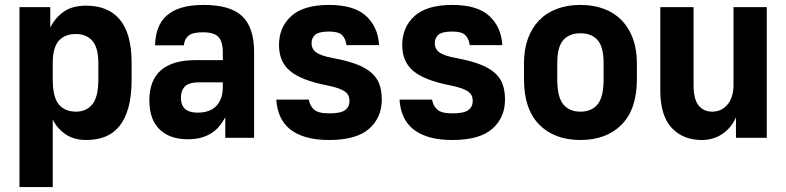

<svg xmlns="http://www.w3.org/2000/svg" viewBox="-20 -559 3190 779"><path d="M59 -530H184V-447Q204 -487 238.5 -511.5Q273 -536 330 -536Q373 -536 407 -522.5Q441 -509 465 -481Q489 -453 501.5 -409Q514 -365 514 -303V-237Q514 -171 501.5 -124.5Q489 -78 465 -48Q441 -18 407 -4.5Q373 9 330 9Q281 9 247 -13.5Q213 -36 194 -74V200H59ZM288 -106Q330 -106 354.5 -135.5Q379 -165 379 -237V-303Q379 -366 354.5 -393.5Q330 -421 288 -421Q243 -421 218.5 -393.5Q194 -366 194 -303V-237Q194 -165 218.5 -135.5Q243 -106 288 -106Z M741 6Q669 6 627.5 -34Q586 -74 586 -152Q586 -233 633 -274Q680 -315 774 -315H884V-346Q884 -391 866 -409.5Q848 -428 803 -428Q761 -428 744.5 -414Q728 -400 726 -375H609Q610 -414 621.5 -444.5Q633 -475 656.5 -496Q680 -517 717 -528Q754 -539 806 -539Q915 -539 963 -493Q1011 -447 1011 -347V0H894V-83Q884 -65 871 -48.5Q858 -32 840 -20Q822 -8 798 -1Q774 6 741 6ZM782 -102Q831 -102 857.5 -129Q884 -156 884 -207V-225H789Q747 -225 730.5 -208.5Q714 -192 714 -163Q714 -132 731 -117Q748 -102 782 -102Z M1315 9Q1260 9 1220 -3Q1180 -15 1154.5 -36.5Q1129 -58 1116 -88.5Q1103 -119 1101 -155H1233Q1237 -130 1254 -114.5Q1271 -99 1315 -99Q1363 -99 1380.5 -112.5Q1398 -126 1398 -148Q1398 -159 1395 -168Q1392 -177 1382.5 -185Q1373 -193 1354.5 -200Q1336 -207 1305 -213Q1203 -233 1157.5 -270.5Q1112 -308 1112 -376Q1112 -449 1162 -494Q1212 -539 1315 -539Q1417 -539 1465.5 -494Q1514 -449 1518 -376H1386Q1382 -403 1367.5 -417Q1353 -431 1315 -431Q1275 -431 1259.5 -418.5Q1244 -406 1244 -383Q1244 -373 1248 -364Q1252 -355 1261.5 -347.5Q1271 -340 1288.5 -334Q1306 -328 1333 -323Q1387 -313 1424.5 -299Q1462 -285 1485.5 -265Q1509 -245 1519 -218Q1529 -191 1529 -155Q1529 -82 1477.5 -36.5Q1426 9 1315 9Z M1815 9Q1760 9 1720 -3Q1680 -15 1654.5 -36.5Q1629 -58 1616 -88.5Q1603 -119 1601 -155H1733Q1737 -130 1754 -114.5Q1771 -99 1815 -99Q1863 -99 1880.5 -112.5Q1898 -126 1898 -148Q1898 -159 1895 -168Q1892 -177 1882.5 -185Q1873 -193 1854.5 -200Q1836 -207 1805 -213Q1703 -233 1657.5 -270.5Q1612 -308 1612 -376Q1612 -449 1662 -494Q1712 -539 1815 -539Q1917 -539 1965.5 -494Q2014 -449 2018 -376H1886Q1882 -403 1867.5 -417Q1853 -431 1815 -431Q1775 -431 1759.5 -418.5Q1744 -406 1744 -383Q1744 -373 1748 -364Q1752 -355 1761.5 -347.5Q1771 -340 1788.5 -334Q1806 -328 1833 -323Q1887 -313 1924.5 -299Q1962 -285 1985.5 -265Q2009 -245 2019 -218Q2029 -191 2029 -155Q2029 -82 1977.5 -36.5Q1926 9 1815 9Z M2335 9Q2229 9 2167.5 -53.8Q2106 -116.6 2106 -237V-303Q2106 -358.6 2122 -402.4Q2138.1 -446.2 2167.5 -476.6Q2197 -507 2239.5 -523Q2282 -539 2335 -539Q2388.1 -539 2430.5 -523Q2473 -507 2502.5 -476.6Q2531.9 -446.2 2548 -402.4Q2564 -358.6 2564 -303V-237Q2564 -116.6 2502.5 -53.8Q2441 9 2335 9ZM2335 -106Q2380 -106 2404.5 -135.5Q2429 -165 2429 -237V-303Q2429 -369 2404.5 -396.5Q2380 -424 2335 -424Q2290 -424 2265.5 -396.5Q2241 -369 2241 -303V-237Q2241 -165 2265.5 -135.5Q2290 -106 2335 -106Z M2827 9Q2751 9 2705 -40.5Q2659 -90 2659 -193V-530H2794V-214Q2794 -156 2814.5 -131Q2835 -106 2870 -106Q2888 -106 2903.5 -113Q2919 -120 2931 -134Q2943 -148 2949.5 -168Q2956 -188 2956 -214V-530H3091V0H2966V-83Q2948 -41 2911.5 -16Q2875 9 2827 9Z"/></svg>

Font: Golos UI VF
Style: Regular
Weight: 400
Designer: A.Korolkova, Vitaly Kuzmin
Foundry: ParaType Ltd
Version: Version 2.000